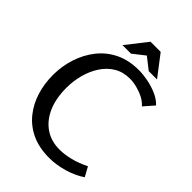

<svg xmlns="http://www.w3.org/2000/svg" viewBox="-262 -1022 1148 1148"><g transform="rotate(45 312.0 -448.0)"><path d="M377 12Q290 12 227 -17.5Q164 -47 122.5 -99Q81 -151 61 -216.5Q41 -282 41 -354Q41 -430 63.5 -499Q86 -568 129 -622.5Q172 -677 236 -708Q300 -739 384 -739Q419 -739 461 -731Q503 -723 542 -706Q581 -689 606 -662L550 -598Q531 -620 502.5 -634.5Q474 -649 442.5 -657Q411 -665 383 -665Q325 -665 282 -639Q239 -613 210 -568.5Q181 -524 166.5 -469.5Q152 -415 152 -358Q152 -268 180.5 -203Q209 -138 261 -102.5Q313 -67 384 -67Q426 -67 474.5 -79Q523 -91 575 -117L608 -57Q585 -41 556.5 -28Q528 -15 497 -6Q466 3 435 7.5Q404 12 377 12ZM356 -834 281 -775H209L313 -908H399L500 -776H430Z"/></g></svg>

Font: Rosario Medium
Style: Regular
Weight: 500
Version: Version 1.201